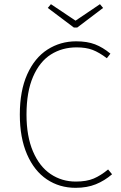

<svg xmlns="http://www.w3.org/2000/svg" viewBox="-20 -890 582 920"><path d="M345 -692Q398 -692 435.5 -677.5Q473 -663 509 -633L492 -611Q455 -639 423.5 -651Q392 -663 347 -663Q278 -663 224 -629Q170 -595 138.5 -522.5Q107 -450 107 -341Q107 -237 138 -164.5Q169 -92 222.5 -56Q276 -20 343 -20Q395 -20 429 -34.5Q463 -49 498 -78L517 -55Q481 -24 439 -7Q397 10 342 10Q265 10 204.5 -30.5Q144 -71 109.5 -150.5Q75 -230 75 -341Q75 -455 110.5 -534Q146 -613 207.5 -652.5Q269 -692 345 -692ZM459 -870 474 -852 350 -758H334L209 -852L224 -870L342 -791Z"/></svg>

Font: Firava
Style: Regular
Weight: 400
Designer: Carrois Corporate & Edenspiekermann AG
Foundry: Greg Finn Gibson
Version: Version 5.000